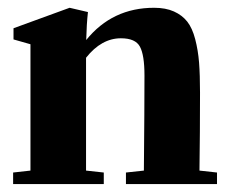

<svg xmlns="http://www.w3.org/2000/svg" viewBox="-20 -466 586 486"><path d="M13.2 0V-29.3L57.1 -34.2V-354L14.2 -366.2V-394.5L156.2 -446.3L202.6 -435.5Q199.2 -404.8 198.2 -364.7Q264.2 -446.3 370.1 -446.3Q399.4 -446.3 420.2 -437Q440.9 -427.7 453.9 -411.4Q466.8 -395 474.1 -366.9Q481.4 -338.9 483.9 -307.6Q486.3 -276.4 486.3 -231Q486.3 -132.3 484.9 -34.2L529.3 -29.3V0H298.8V-29.3L344.2 -34.2Q345.7 -196.8 345.7 -274.9Q345.7 -326.7 334.2 -347.9Q322.8 -369.1 286.1 -369.1Q236.8 -369.1 197.8 -319.8V-34.2L242.7 -29.3V0Z"/></svg>

Font: Elstob Grade
Style: Regular
Weight: 400
Designer: Peter S. Baker
Version: Version 1.015